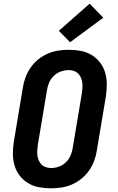

<svg xmlns="http://www.w3.org/2000/svg" viewBox="-20 -1013 640 1041"><path d="M257 8Q223 8 191 2Q159 -4 132.5 -20Q106 -36 87 -60.5Q68 -85 59 -115.5Q50 -146 50 -179Q50 -212 55 -245L104 -538Q108 -566 118.5 -594Q129 -622 146 -646.5Q163 -671 187 -690.5Q211 -710 238.5 -722Q266 -734 295 -738.5Q324 -743 352 -743Q386 -743 418 -737Q450 -731 476.5 -715Q503 -699 522 -674.5Q541 -650 550 -619.5Q559 -589 559 -556Q559 -523 554 -490L505 -197Q501 -169 490.5 -141Q480 -113 463 -88.5Q446 -64 422 -44.5Q398 -25 370.5 -13Q343 -1 314 3.5Q285 8 257 8ZM257 -102Q279 -102 300.5 -110Q322 -118 338.5 -134.5Q355 -151 363.5 -172Q372 -193 375 -215L424 -508Q426 -523 427 -537.5Q428 -552 426 -566Q424 -580 418.5 -592.5Q413 -605 403.5 -614.5Q394 -624 380.5 -628.5Q367 -633 353 -633Q331 -633 309 -625Q287 -617 270.5 -600.5Q254 -584 245.5 -563Q237 -542 234 -520L185 -227Q183 -212 182 -197.5Q181 -183 183 -169Q185 -155 190.5 -142.5Q196 -130 205.5 -120.5Q215 -111 229 -106.5Q243 -102 257 -102ZM360 -784 299 -846 466 -993 540 -917Z"/></svg>

Font: Iosevka Extrabold Extended
Style: Italic
Weight: 800
Width: 7
Italic angle: -9°
Monospace: yes
Designer: Belleve Invis
Foundry: Belleve Invis
Version: Version 32.5.0; ttfautohint (v1.8.4)